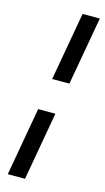

<svg xmlns="http://www.w3.org/2000/svg" viewBox="-126 -762 495 904"><g transform="rotate(15 121.0 -310.0)"><path d="M99 -387 158 -720H242L183 -387ZM13 100 72 -233H156L97 100Z"/></g></svg>

Font: Rethink Sans
Style: Italic
Weight: 400
Italic angle: -10°
Designer: The Rethink Sans project authors (Hans Thiessen). DM Sans designed by Colophon Foundry.
Foundry: Rethink Communications LLC
Version: Version 1.001